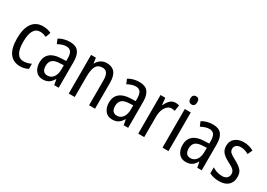

<svg xmlns="http://www.w3.org/2000/svg" viewBox="1 -1519 3213 2310"><g transform="rotate(30 1607.5 -364.0)"><path d="M245 10Q150 10 98.5 -58Q47 -126 47 -265Q47 -402 99 -474.5Q151 -547 248 -547Q282 -547 311 -540Q340 -533 362 -521L337 -452Q316 -461 294 -467Q272 -473 252 -473Q132 -473 132 -266Q132 -63 251 -63Q279 -63 305 -70Q331 -77 355 -89V-18Q333 -5 303.5 2.5Q274 10 245 10Z M623 -546Q705 -546 741.5 -499.5Q778 -453 778 -363V0H716L702 -75H699Q674 -32 641.5 -11Q609 10 559 10Q494 10 459.5 -35.5Q425 -81 425 -150Q425 -229 476 -273.5Q527 -318 626 -321L696 -324V-359Q696 -422 675 -450Q654 -478 612 -478Q584 -478 555 -468.5Q526 -459 496 -443L470 -505Q502 -525 541 -535.5Q580 -546 623 -546ZM639 -262Q570 -259 540 -231Q510 -203 510 -151Q510 -103 530 -80.5Q550 -58 585 -58Q635 -58 665.5 -98Q696 -138 696 -213V-265Z M1133 -547Q1207 -547 1245 -501.5Q1283 -456 1283 -360V0H1200V-347Q1200 -410 1180 -442Q1160 -474 1117 -474Q1053 -474 1027 -426.5Q1001 -379 1001 -279V0H918V-537H985L995 -464H1000Q1020 -504 1055.5 -525.5Q1091 -547 1133 -547Z M1588 -546Q1670 -546 1706.5 -499.5Q1743 -453 1743 -363V0H1681L1667 -75H1664Q1639 -32 1606.5 -11Q1574 10 1524 10Q1459 10 1424.5 -35.5Q1390 -81 1390 -150Q1390 -229 1441 -273.5Q1492 -318 1591 -321L1661 -324V-359Q1661 -422 1640 -450Q1619 -478 1577 -478Q1549 -478 1520 -468.5Q1491 -459 1461 -443L1435 -505Q1467 -525 1506 -535.5Q1545 -546 1588 -546ZM1604 -262Q1535 -259 1505 -231Q1475 -203 1475 -151Q1475 -103 1495 -80.5Q1515 -58 1550 -58Q1600 -58 1630.5 -98Q1661 -138 1661 -213V-265Z M2087 -547Q2099 -547 2112 -545.5Q2125 -544 2138 -540L2126 -457Q2106 -464 2081 -464Q2048 -464 2022 -440.5Q1996 -417 1981 -376Q1966 -335 1966 -282V0H1883V-537H1949L1959 -443H1964Q1984 -489 2014.5 -518Q2045 -547 2087 -547Z M2263 -738Q2310 -738 2310 -681Q2310 -654 2297.5 -639Q2285 -624 2263 -624Q2241 -624 2227.5 -639Q2214 -654 2214 -681Q2214 -710 2227 -724Q2240 -738 2263 -738ZM2303 -537V0H2220V-537Z M2610 -546Q2692 -546 2728.5 -499.5Q2765 -453 2765 -363V0H2703L2689 -75H2686Q2661 -32 2628.5 -11Q2596 10 2546 10Q2481 10 2446.5 -35.5Q2412 -81 2412 -150Q2412 -229 2463 -273.5Q2514 -318 2613 -321L2683 -324V-359Q2683 -422 2662 -450Q2641 -478 2599 -478Q2571 -478 2542 -468.5Q2513 -459 2483 -443L2457 -505Q2489 -525 2528 -535.5Q2567 -546 2610 -546ZM2626 -262Q2557 -259 2527 -231Q2497 -203 2497 -151Q2497 -103 2517 -80.5Q2537 -58 2572 -58Q2622 -58 2652.5 -98Q2683 -138 2683 -213V-265Z M3179 -145Q3179 -70 3133.5 -30Q3088 10 3009 10Q2965 10 2931.5 1.5Q2898 -7 2873 -21V-104Q2897 -87 2933.5 -74.5Q2970 -62 3007 -62Q3052 -62 3075 -83Q3098 -104 3098 -141Q3098 -172 3077 -194Q3056 -216 3001 -243Q2962 -263 2933 -284.5Q2904 -306 2888 -334.5Q2872 -363 2872 -405Q2872 -470 2918 -508.5Q2964 -547 3038 -547Q3076 -547 3110 -537.5Q3144 -528 3175 -511L3145 -445Q3120 -459 3093 -468Q3066 -477 3037 -477Q2997 -477 2974.5 -458Q2952 -439 2952 -408Q2952 -376 2974.5 -356Q2997 -336 3053 -307Q3111 -276 3145 -242Q3179 -208 3179 -145Z"/></g></svg>

Font: Noto Sans Lao Condensed
Style: Regular
Weight: 400
Width: 3
Designer: Monotype Design Team
Foundry: Monotype Imaging Inc.
Version: Version 2.003; ttfautohint (v1.8.4.7-5d5b)